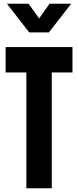

<svg xmlns="http://www.w3.org/2000/svg" viewBox="-20 -1000 415 1020"><path d="M135 -828 17 -980H132L188 -902L243 -980H358L240 -828ZM120 0V-615H10V-750H365V-615H255V0Z"/></svg>

Font: Mohave Bold
Style: Regular
Weight: 700
Designer: Gumpita Rahayu
Foundry: Tokotype
Version: Version 2.002;PS 002.002;hotconv 1.0.88;makeotf.lib2.5.64775